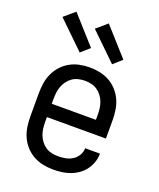

<svg xmlns="http://www.w3.org/2000/svg" viewBox="-143 -852 785 948"><g transform="rotate(20 250.0 -378.0)"><path d="M250 8Q223 8 196.5 2.5Q170 -3 146.5 -16Q123 -29 104.5 -49.5Q86 -70 75 -94.5Q64 -119 60 -146Q56 -173 56 -200V-320Q56 -347 60 -374Q64 -401 75 -425.5Q86 -450 104.5 -470.5Q123 -491 146.5 -504Q170 -517 196.5 -522.5Q223 -528 250 -528Q277 -528 303.5 -522.5Q330 -517 353.5 -504Q377 -491 395.5 -470.5Q414 -450 425 -425.5Q436 -401 440 -374Q444 -347 444 -320V-225H134V-200Q134 -183 136 -166Q138 -149 144 -133Q150 -117 160.5 -103Q171 -89 185 -79.5Q199 -70 216 -66Q233 -62 250 -62Q270 -62 289.5 -65.5Q309 -69 326 -79.5Q343 -90 353.5 -107.5Q364 -125 364 -145H442Q442 -122 434.5 -100Q427 -78 413.5 -59.5Q400 -41 381 -27.5Q362 -14 340.5 -6Q319 2 296 5Q273 8 250 8ZM366 -295V-320Q366 -337 364 -354Q362 -371 356 -387Q350 -403 339.5 -417Q329 -431 315 -440.5Q301 -450 284 -454Q267 -458 250 -458Q233 -458 216 -454Q199 -450 185 -440.5Q171 -431 160.5 -417Q150 -403 144 -387Q138 -371 136 -354Q134 -337 134 -320V-295ZM347 -580 207 -716 263 -764 392 -620ZM177 -580 37 -716 93 -764 222 -620Z"/></g></svg>

Font: Moesevka
Style: Regular
Weight: 400
Monospace: yes
Designer: Belleve Invis
Foundry: Belleve Invis
Version: Version 32.5.0; ttfautohint (v1.8.4)